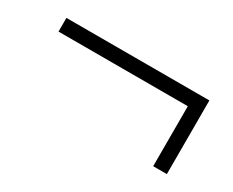

<svg xmlns="http://www.w3.org/2000/svg" viewBox="-50 -471 649 535"><g transform="rotate(30 275.0 -203.5)"><path d="M505 -322V-85H461V-278H45V-322Z"/></g></svg>

Font: Isabella Sans
Style: Regular
Weight: 400
Designer: Original fonts by Christian Thalmann (Catharsis Fonts), Modifications by Cristiano Sobral
Version: Version 0.002;July 12, 2020;FontCreator 13.0.0.2655 64-bit; 